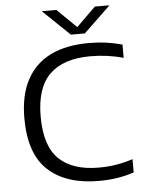

<svg xmlns="http://www.w3.org/2000/svg" viewBox="-62 -995 788 1054"><g transform="rotate(-5 332.0 -468.0)"><path d="M62 -368.5Q62 -496 108 -581Q154 -666 240.2 -707.8Q326.5 -749.5 448.5 -749.5Q499.5 -749.5 544 -743.5Q588.5 -737.5 634 -725V-652Q546.5 -676.5 452.5 -676.5Q304 -676.5 228 -602.8Q152 -529 152 -370.5Q152 -207.5 227.2 -135.5Q302.5 -63.5 445 -63.5Q495 -63.5 539.8 -70.5Q584.5 -77.5 634 -93.5V-20.5Q546 9.5 440.5 9.5Q260.5 9.5 161.2 -81.5Q62 -172.5 62 -368.5ZM501 -946H581.5L433.5 -804H356.5L208.5 -946H289L395 -842Z"/></g></svg>

Font: Encode Sans Expanded
Style: Regular
Weight: 400
Width: 7
Designer: Multiple Designers
Foundry: Impallari Type
Version: Version 2.000